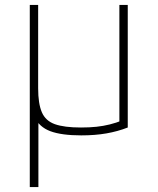

<svg xmlns="http://www.w3.org/2000/svg" viewBox="-20 -540 640 780"><path d="M101 220V-184L136 -115V220ZM310 10Q230 10 184.5 -7Q139 -24 120 -65.5Q101 -107 101 -180V-520H135V-181Q135 -119 150 -84Q165 -49 203 -35.5Q241 -22 309 -22Q344 -22 372 -25Q400 -28 426 -34.5Q452 -41 477 -51L465 -31V-520H499V-22Q458 -6 412 2Q366 10 310 10Z"/></svg>

Font: M PLUS Code Latin Expanded ExtraLight
Style: Regular
Weight: 250
Width: 7
Designer: Coji Morishita
Foundry: UNDERFOREST DESIGN
Version: Version 1.002; ttfautohint (v1.8.3)